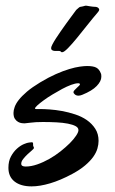

<svg xmlns="http://www.w3.org/2000/svg" viewBox="-20 -643 407 680"><path d="M336.9 -383.8Q338.4 -380.9 338.6 -377.9Q338.9 -375 338.9 -371.1Q338.9 -355.5 322.5 -338.4Q306.2 -321.3 271 -307.1Q263.7 -304.2 257.8 -304.2Q250.5 -304.2 245.4 -308.3Q240.2 -312.5 240.2 -316.9Q240.2 -319.8 243.9 -323.7Q247.6 -327.6 251.7 -331.5Q255.9 -335.4 259.5 -338.9Q263.2 -342.3 263.2 -344.2Q263.2 -348.1 256.8 -348.1Q247.1 -348.1 231.9 -342.5Q216.8 -336.9 200 -327.9Q183.1 -318.8 165.8 -308.3Q148.4 -297.9 134.8 -287.8Q121.1 -277.8 112.5 -270Q104 -262.2 104 -258.8Q104 -256.8 107.9 -256.8H122.1Q135.3 -256.8 156 -255.4Q176.8 -253.9 199.7 -249.8Q222.7 -245.6 245.8 -238Q269 -230.5 287.4 -217.8Q305.7 -205.1 317.4 -187Q329.1 -168.9 329.1 -144Q329.1 -131.3 325 -116.9Q320.8 -102.5 310.3 -87.6Q299.8 -72.8 281.7 -57.4Q263.7 -42 235.8 -26.9Q193.8 -4.4 157.5 6.3Q121.1 17.1 91.8 17.1Q53.7 17.1 31.7 0Q9.8 -17.1 9.8 -48.8Q9.8 -72.3 18.8 -88.9Q27.8 -105.5 40 -116.5Q52.2 -127.4 64.5 -132.6Q76.7 -137.7 83 -138.2Q85.9 -138.2 88.1 -138.7Q90.3 -139.2 92.8 -139.2Q97.2 -139.2 97.2 -133.8V-128.9Q97.2 -126 98.6 -123.8Q100.1 -121.6 100.1 -119.1Q100.1 -116.2 93 -110.4Q85.9 -104.5 77.6 -96.7Q69.3 -88.9 62.3 -80.1Q55.2 -71.3 55.2 -63Q55.2 -53.2 70.8 -53.2Q90.3 -53.2 112.1 -60.8Q133.8 -68.4 154.5 -80.1Q175.3 -91.8 194.1 -106.7Q212.9 -121.6 227.1 -135.7Q241.2 -149.9 249.5 -162.4Q257.8 -174.8 257.8 -182.1Q257.8 -190.9 247.8 -196.3Q237.8 -201.7 220.5 -205.1Q203.1 -208.5 180.2 -209.7Q157.2 -210.9 131.8 -210.9Q105.5 -210.9 88.1 -208.5Q70.8 -206.1 66.9 -206.1Q64 -206.1 57.4 -206.8Q50.8 -207.5 44.2 -211.2Q37.6 -214.8 32.7 -222.2Q27.8 -229.5 27.8 -243.2Q27.8 -252.4 32 -264.2Q36.1 -275.9 46.6 -289.3Q57.1 -302.7 75.4 -318.4Q93.8 -334 122.1 -351.1Q151.9 -369.1 178 -380.6Q204.1 -392.1 225.3 -398.4Q246.6 -404.8 262.7 -407Q278.8 -409.2 288.1 -409.2Q310.1 -409.2 320.8 -403.6Q331.5 -397.9 336.9 -383.8ZM326.2 -599.1Q308.6 -578.6 289.3 -554.2Q270 -529.8 252.4 -508.3Q234.9 -486.8 220.7 -472.4Q206.5 -458 200.2 -458Q196.8 -458 196 -459.5Q195.3 -460.9 192.9 -461.9Q189.9 -462.9 184.6 -462.6Q179.2 -462.4 174.1 -462.6Q168.9 -462.9 165 -465.1Q161.1 -467.3 161.1 -473.1Q161.1 -477.1 165.8 -486.1Q170.4 -495.1 178.2 -507.1Q186 -519 195.6 -533Q205.1 -546.9 215.1 -560.5Q225.1 -574.2 234.1 -586.4Q243.2 -598.6 250 -607.9Q253.9 -610.8 258.1 -615Q262.2 -619.1 266.1 -619.1Q267.1 -619.1 269.5 -619.6Q272 -620.1 274.9 -620.8Q277.8 -621.6 280.3 -622.3Q282.7 -623 284.2 -623Q284.7 -623 289.1 -622.3Q293.5 -621.6 298.1 -620.8Q302.7 -620.1 306.9 -619.6Q311 -619.1 312 -619.1Q312.5 -619.1 317.1 -618.9Q321.8 -618.7 325.7 -616.7Q329.6 -614.7 331.1 -610.6Q332.5 -606.4 326.2 -599.1Z"/></svg>

Font: Oregano
Style: Regular
Weight: 400
Version: Version 1.000